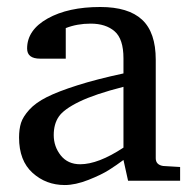

<svg xmlns="http://www.w3.org/2000/svg" viewBox="-20 -514 549 546"><path d="M132.8 -129.9Q132.8 -97.2 152.8 -72Q172.9 -46.9 208 -46.9Q259.3 -46.9 331.1 -94.2V-267.1Q249 -246.1 205.1 -224.6Q161.1 -203.1 147 -182.1Q132.8 -161.1 132.8 -129.9ZM57.1 -376Q57.1 -428.7 115.5 -461.4Q173.8 -494.1 265.1 -494.1Q345.2 -494.1 384 -458Q422.9 -421.9 422.9 -344.2V-64Q422.9 -45.4 443.8 -42L492.2 -39.1V0H344.2L331.1 -59.1Q311.5 -44.4 290 -30.8Q268.6 -17.1 231.4 -2.4Q194.3 12.2 164.1 12.2Q110.8 12.2 72.5 -22.5Q34.2 -57.1 34.2 -123Q34.2 -147 39.8 -164.6Q45.4 -182.1 63.2 -201.9Q81.1 -221.7 113 -237.8Q145 -253.9 199.5 -271.2Q253.9 -288.6 331.1 -305.2V-348.1Q331.1 -403.3 305.9 -425Q280.8 -446.8 237.8 -446.8Q199.2 -446.8 167 -434.1V-347.2H94.2Q57.1 -347.2 57.1 -376Z"/></svg>

Font: TAML ThiruValluvar
Style: Regular
Weight: 400
Version: Version 0.271; dev 7ad24fM